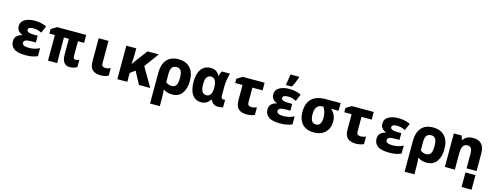

<svg xmlns="http://www.w3.org/2000/svg" viewBox="-25 -1803 7849 3060"><g transform="rotate(15 3900.0 -273.5)"><path d="M332 10Q453 10 529 -28V-159Q492 -140 448 -128.5Q404 -117 351 -117Q291 -117 266.5 -133Q242 -149 242 -173Q242 -199 269 -214Q296 -229 368 -229H440V-341H378Q260 -341 260 -392Q260 -437 347 -437Q388 -437 418.5 -428Q449 -419 482 -402L532 -518Q442 -560 339 -560Q239 -560 173.5 -523Q108 -486 108 -412Q108 -362 136 -332Q164 -302 201 -290V-285Q152 -276 116.5 -244.5Q81 -213 81 -153Q81 -79 138.5 -34.5Q196 10 332 10Z M1062 11Q1100 11 1131 1Q1162 -9 1181 -23V-144Q1152 -126 1123 -126Q1083 -126 1083 -179V-422H1184V-553H705L612 -497V-422H702V0H852V-422H933V-164Q933 11 1062 11Z M1571 10Q1612 10 1643 2Q1674 -6 1699 -19V-143Q1676 -133 1657 -128Q1638 -123 1615 -123Q1587 -123 1569.5 -135.5Q1552 -148 1552 -183V-553H1390V-172Q1390 -70 1439 -30Q1488 10 1571 10Z M1846 0H2010V-147L2092 -207L2202 0H2389L2206 -313L2382 -553H2197L2075 -392Q2054 -364 2037 -340.5Q2020 -317 2004 -293H2001Q2005 -330 2007.5 -377.5Q2010 -425 2010 -463V-553H1846Z M2450 240H2611V100Q2611 68 2609.5 37Q2608 6 2603 -28H2613Q2672 10 2750 10Q2858 10 2914 -68Q2970 -146 2970 -268Q2970 -413 2900 -486.5Q2830 -560 2710 -560Q2580 -560 2515 -482Q2450 -404 2450 -273ZM2709 -120Q2650 -120 2611 -156V-299Q2611 -432 2710 -432Q2760 -432 2782.5 -396Q2805 -360 2805 -275Q2805 -189 2781 -154.5Q2757 -120 2709 -120Z M3228 10Q3325 10 3376 -74H3386Q3418 10 3515 10Q3540 10 3562 5.5Q3584 1 3590 -3V-128Q3578 -124 3561 -124Q3523 -124 3523 -182V-322Q3523 -387 3534 -448.5Q3545 -510 3558 -550H3424Q3413 -536 3404.5 -515Q3396 -494 3391 -471H3386Q3341 -559 3240 -559Q3139 -559 3084.5 -484.5Q3030 -410 3030 -275Q3030 -137 3082 -63.5Q3134 10 3228 10ZM3187 -278Q3187 -427 3279 -427Q3371 -427 3373 -271Q3373 -120 3281 -120Q3234 -120 3210.5 -157.5Q3187 -195 3187 -278Z M3978 9Q4055 9 4111 -18V-141Q4062 -123 4025 -123Q3960 -123 3960 -184V-427H4128V-553H3766L3676 -498V-427H3797V-177Q3797 -74 3844.5 -32.5Q3892 9 3978 9Z M4532 10Q4653 10 4729 -28V-159Q4692 -140 4648 -128.5Q4604 -117 4551 -117Q4491 -117 4466.5 -133Q4442 -149 4442 -173Q4442 -199 4469 -214Q4496 -229 4568 -229H4640V-341H4578Q4460 -341 4460 -392Q4460 -437 4547 -437Q4588 -437 4618.5 -428Q4649 -419 4682 -402L4732 -518Q4642 -560 4539 -560Q4439 -560 4373.5 -523Q4308 -486 4308 -412Q4308 -362 4336 -332Q4364 -302 4401 -290V-285Q4352 -276 4316.5 -244.5Q4281 -213 4281 -153Q4281 -79 4338.5 -34.5Q4396 10 4532 10ZM4466 -606H4562Q4587 -650 4604.5 -692.5Q4622 -735 4636 -775V-787H4491Q4488 -755 4480.5 -703Q4473 -651 4466 -621Z M5088 10Q5209 10 5276.5 -59Q5344 -128 5344 -233Q5344 -296 5321 -344Q5298 -392 5257 -427H5382V-553H5140Q4830 -553 4830 -261Q4830 -131 4898 -60.5Q4966 10 5088 10ZM5089 -122Q5040 -122 5017.5 -159.5Q4995 -197 4995 -262Q4995 -427 5115 -427H5132Q5155 -390 5167 -351.5Q5179 -313 5179 -260Q5179 -122 5089 -122Z M5778 9Q5855 9 5911 -18V-141Q5862 -123 5825 -123Q5760 -123 5760 -184V-427H5928V-553H5566L5476 -498V-427H5597V-177Q5597 -74 5644.5 -32.5Q5692 9 5778 9Z M6332 10Q6453 10 6529 -28V-159Q6492 -140 6448 -128.5Q6404 -117 6351 -117Q6291 -117 6266.5 -133Q6242 -149 6242 -173Q6242 -199 6269 -214Q6296 -229 6368 -229H6440V-341H6378Q6260 -341 6260 -392Q6260 -437 6347 -437Q6388 -437 6418.5 -428Q6449 -419 6482 -402L6532 -518Q6442 -560 6339 -560Q6239 -560 6173.5 -523Q6108 -486 6108 -412Q6108 -362 6136 -332Q6164 -302 6201 -290V-285Q6152 -276 6116.5 -244.5Q6081 -213 6081 -153Q6081 -79 6138.5 -34.5Q6196 10 6332 10Z M6650 240H6811V100Q6811 68 6809.5 37Q6808 6 6803 -28H6813Q6872 10 6950 10Q7058 10 7114 -68Q7170 -146 7170 -268Q7170 -413 7100 -486.5Q7030 -560 6910 -560Q6780 -560 6715 -482Q6650 -404 6650 -273ZM6909 -120Q6850 -120 6811 -156V-299Q6811 -432 6910 -432Q6960 -432 6982.5 -396Q7005 -360 7005 -275Q7005 -189 6981 -154.5Q6957 -120 6909 -120Z M7590 240V-68H7755V240ZM7250 0H7415V-264Q7415 -346 7436.5 -386Q7458 -426 7511 -426Q7550 -426 7570 -399Q7590 -372 7590 -310V0H7755V-356Q7755 -563 7568 -563Q7509 -563 7470.5 -543Q7432 -523 7408 -487H7400L7379 -553H7250Z"/></g></svg>

Font: Noto Sans Mono Extra
Style: Regular
Weight: 800
Designer: Monotype Design Team
Foundry: Monotype Imaging Inc.
Version: Version 1.900